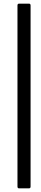

<svg xmlns="http://www.w3.org/2000/svg" viewBox="-20 -850 223 1055"><path d="M85 185Q76 185 76 175V-820Q76 -830 85 -830H139Q148 -830 148 -820V175Q148 185 139 185Z"/></svg>

Font: Sofia Sans Extra Condensed Medium
Style: Italic
Weight: 500
Italic angle: -9°
Version: Version 4.100